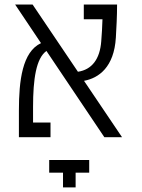

<svg xmlns="http://www.w3.org/2000/svg" viewBox="-20 -606 626 848"><path d="M440.9 0H519L351.1 -249C416.5 -261.2 483.9 -309.6 491.7 -439.9C494.1 -481 497.1 -534.2 497.1 -585.9H350.1V-521H432.6C431.6 -488.3 429.7 -455.1 427.2 -424.3C421.4 -344.7 385.7 -298.3 324.2 -289.1L124 -585.9H46.9L161.1 -415.5C78.6 -377 63.5 -250 63.5 -117.7V0H203.1V-64.9H126V-133.3C126 -256.8 139.6 -348.6 185.1 -380.9ZM374 100.6H197.3V156.7H258.3V221.7H314V156.7H374Z"/></svg>

Font: Cascadia Code Light
Style: Regular
Weight: 300
Monospace: yes
Designer: Aaron Bell
Foundry: Saja Typeworks
Version: Version 2404.023